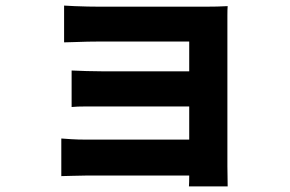

<svg xmlns="http://www.w3.org/2000/svg" viewBox="-20 -589 1040 689"><path d="M210 -569Q224 -568 247 -567Q270 -566 295 -565.5Q320 -565 340 -565Q367 -565 405 -565Q443 -565 486.5 -565Q530 -565 573 -565Q616 -565 653.5 -565Q691 -565 716 -565Q734 -565 759 -565.5Q784 -566 797 -567Q796 -556 796 -533.5Q796 -511 796 -494Q796 -484 796 -448.5Q796 -413 796 -363Q796 -313 796 -257Q796 -201 796 -147.5Q796 -94 796 -53Q796 -12 796 8Q796 20 796.5 43Q797 66 797 80H658Q659 67 659 41.5Q659 16 659 1Q659 -24 659 -64Q659 -104 659 -151Q659 -198 659 -245Q659 -292 659 -333.5Q659 -375 659 -403.5Q659 -432 659 -440Q649 -440 627.5 -440Q606 -440 577.5 -440Q549 -440 517 -440Q485 -440 452.5 -440Q420 -440 391 -440Q362 -440 340 -440Q320 -440 294.5 -439.5Q269 -439 246 -438Q223 -437 210 -437ZM237 -336Q258 -335 290.5 -334Q323 -333 352 -333Q364 -333 394 -333Q424 -333 464 -333Q504 -333 546 -333Q588 -333 626 -333Q664 -333 690 -333Q716 -333 723 -333V-207Q716 -207 690 -207Q664 -207 626 -207Q588 -207 546 -207Q504 -207 464 -207Q424 -207 394 -207Q364 -207 352 -207Q323 -207 289.5 -207Q256 -207 237 -205ZM200 -92Q212 -91 236 -89.5Q260 -88 287 -88Q303 -88 338 -88Q373 -88 418.5 -88Q464 -88 513 -88Q562 -88 606 -88Q650 -88 681.5 -88Q713 -88 724 -88V41Q710 41 677 41Q644 41 599.5 41Q555 41 507.5 41Q460 41 415 41Q370 41 336 41Q302 41 287 41Q266 41 239 42Q212 43 200 43Z"/></svg>

Font: Noto Sans SC Thin ExtraBold
Style: Regular
Weight: 800
Version: Version 2.004-H2;hotconv 1.0.118;makeotfexe 2.5.65603